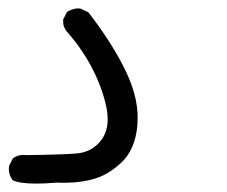

<svg xmlns="http://www.w3.org/2000/svg" viewBox="-20 -272 540 457"><path d="M116.2 162.6Q124 163.1 129.4 163.1Q134.8 163.1 141.1 162.8Q147.5 162.6 157.7 162.1Q194.3 158.7 217.8 148.9Q244.1 138.2 268.6 115.2Q302.2 84 307.1 24.9Q307.6 17.1 307.6 7.3Q307.6 -43 280.3 -100.6Q248.5 -167.5 190.4 -242.7L171.9 -251.5Q168.9 -252 166.7 -252Q164.6 -252 161.4 -251.7Q158.2 -251.5 154.3 -250Q146 -248 139.2 -243.2L130.4 -225.6Q130.4 -223.6 130.4 -221.2Q130.4 -218.8 130.6 -215.3Q130.9 -211.9 132.8 -207.5Q135.7 -199.7 143.1 -192.4Q178.7 -150.9 201.9 -104.5Q225.1 -58.1 233.9 -13.7Q236.3 0 236.3 12.2Q236.3 47.4 213.4 70.3Q192.9 90.8 162.1 93.3Q126 96.2 42 97.2L36.1 96.7Q20.5 96.7 10.3 105.5L1.5 123Q1 126 1 130.6Q1 135.3 2.9 142.6Q4.9 149.9 9.8 156.7Q25.9 165 66.4 165Q87.9 165 116.2 162.6Z"/></svg>

Font: Bakudai
Style: Light
Weight: 300
Version: Version 1.48